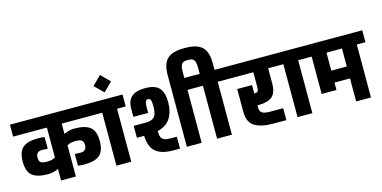

<svg xmlns="http://www.w3.org/2000/svg" viewBox="-97 -1445 3834 1927"><g transform="rotate(-15 1820.5 -481.5)"><path d="M495 -550V-443Q549 -469 602 -469H607Q717 -469 768 -427.5Q819 -386 819 -282Q819 -180 769.5 -137.5Q720 -95 615 -95H603Q588 -95 571 -96.5Q554 -98 543 -100V-222Q588 -219 591 -219H603Q665 -219 665 -282Q665 -319 646.5 -332Q628 -345 585 -345H581Q554 -345 535 -340.5Q516 -336 495 -325V0H341V-120Q286 -95 235 -95H230Q120 -95 69 -136.5Q18 -178 18 -282Q18 -384 67.5 -426.5Q117 -469 222 -469H234Q249 -469 266 -467.5Q283 -466 294 -464V-342Q249 -345 246 -345H234Q172 -345 172 -282Q172 -245 190.5 -232Q209 -219 252 -219H256Q282 -219 301 -223.5Q320 -228 341 -239V-550H-10V-674H846V-550Z M1160 -550H1070V0H916V-550H826V-674H1160Z M901 -831 992 -922 1083 -831 992 -741Z M1406 -228Q1407 -185 1417 -163Q1427 -141 1449.5 -132.5Q1472 -124 1517 -124H1577V0H1507Q1387 0 1327 -49.5Q1267 -99 1262 -217H1187V-341H1307Q1355 -341 1381.5 -355Q1408 -369 1418 -398Q1428 -427 1429 -477Q1429 -526 1421.5 -544.5Q1414 -563 1395 -563Q1378 -563 1370 -548Q1362 -533 1361 -497V-429H1207V-517Q1208 -597 1253.5 -637Q1299 -677 1395 -677Q1497 -677 1540 -630Q1583 -583 1583 -477Q1582 -379 1539.5 -314.5Q1497 -250 1406 -228ZM1892 -550H1802V0H1648V-674H1892Z M2206 -550H2116V0H1962V-550H1872V-674H1962V-735Q1962 -778 1954 -800.5Q1946 -823 1930.5 -831Q1915 -839 1889 -839H1875Q1849 -839 1833.5 -831Q1818 -823 1810 -800.5Q1802 -778 1802 -735V-608H1648V-745Q1648 -862 1701 -912.5Q1754 -963 1875 -963H1889Q2009 -963 2062.5 -912.5Q2116 -862 2116 -745V-674H2206Z M2440 -218V-195Q2440 -155 2464 -139.5Q2488 -124 2547 -124H2682V0H2547Q2421 0 2353.5 -41.5Q2286 -83 2286 -195V-429H2440V-342H2446Q2467 -342 2476.5 -352Q2486 -362 2486 -395V-550H2186V-674H2728V-550H2640V-395Q2640 -296 2593.5 -257Q2547 -218 2446 -218Z M3042 -550H2952V0H2798V-550H2708V-674H3042Z M3651 -674V-550H3561V0H3407V-239H3246V-162H3092V-550H3022V-674ZM3407 -363V-550H3246V-363Z"/></g></svg>

Font: Biryani Black
Style: Regular
Weight: 900
Designer: Dan Reynolds and Mathieu Reguer
Foundry: Dan Reynolds and Mathieu Reguer
Version: Version 1.004; ttfautohint (v1.1) -l 5 -r 5 -G 72 -x 0 -D la